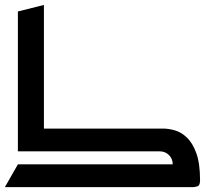

<svg xmlns="http://www.w3.org/2000/svg" viewBox="-20 -767 893 787"><path d="M53.3 0H772Q778.7 0 789.3 -3.3Q800 -6.7 800 -28Q800 -97.3 784.7 -139.3Q769.3 -181.3 746 -203.3Q722.7 -225.3 696.7 -232.7Q670.7 -240 648 -240H160V-746.7L53.3 -720V-146.7H634.7Q657.3 -146.7 672.7 -131.3Q688 -116 688 -93.3H53.3L0 0Z"/></svg>

Font: Qahiri
Style: Regular
Weight: 400
Designer: Khaled Hosny
Foundry: Alif Type
Version: Version 3.00